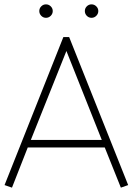

<svg xmlns="http://www.w3.org/2000/svg" viewBox="-20 -859 611 885"><path d="M122.1 -213.9H449.2L286.1 -624ZM107.9 -179.2 35.2 5.9 1 -5.9 272 -688H298.8L570.8 -5.9L537.1 5.9L462.9 -179.2ZM380.1 -786.1Q371.1 -795.4 371.1 -808.1Q371.1 -820.8 380.1 -829.8Q389.2 -838.9 401.9 -838.9Q414.6 -838.9 423.8 -829.8Q433.1 -820.8 433.1 -808.1Q433.1 -795.4 423.8 -786.1Q414.6 -776.9 401.9 -776.9Q389.2 -776.9 380.1 -786.1ZM170.2 -786.1Q161.1 -795.4 161.1 -808.1Q161.1 -820.8 170.2 -829.8Q179.2 -838.9 191.9 -838.9Q204.6 -838.9 213.9 -829.8Q223.1 -820.8 223.1 -808.1Q223.1 -795.4 213.9 -786.1Q204.6 -776.9 191.9 -776.9Q179.2 -776.9 170.2 -786.1Z"/></svg>

Font: RawengulkSans
Style: Regular
Weight: 500
Designer: gluk (gluksza@wp.pl)
Foundry: gluk (gluksza@wp.pl)
Version: Version 0.94